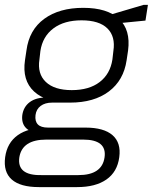

<svg xmlns="http://www.w3.org/2000/svg" viewBox="-33 -579 624 784"><path d="M253 -160Q155 -160 106 -205.5Q57 -251 69 -333L75 -373Q86 -457 147.5 -502Q209 -547 307 -547Q405 -547 453 -502Q501 -457 490 -373L484 -333Q472 -251 411.5 -205.5Q351 -160 253 -160ZM126 185Q50 185 15 154Q-20 123 -12 63Q-4 4 39.5 -27Q83 -58 160 -58H316Q391 -58 426.5 -27Q462 4 454 63Q446 123 401.5 154Q357 185 282 185ZM287 136Q384 136 394 63Q399 27 377 9Q355 -9 307 -9H156Q58 -9 46 63Q35 138 136 136ZM135 -36Q94 -36 74 -55.5Q54 -75 58 -109Q63 -143 88.5 -162Q114 -181 157 -181H256L253 -160H180Q151 -160 133 -146.5Q115 -133 112 -109Q109 -84 121.5 -71Q134 -58 163 -58H238L235 -36ZM260 -211Q331 -211 374 -244Q417 -277 426 -336L430 -371Q439 -430 405.5 -463Q372 -496 300 -496Q229 -496 185 -463Q141 -430 132 -371L128 -336Q119 -278 154 -244.5Q189 -211 260 -211ZM414 -518 553 -559H571L561 -495L409 -480Z"/></svg>

Font: Pathway Extreme 8pt Thin 12pt
Style: Italic
Weight: 100
Italic angle: -8°
Version: Version 1.001;gftools[0.9.26]